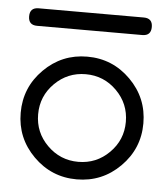

<svg xmlns="http://www.w3.org/2000/svg" viewBox="-44 -583 545 623"><g transform="rotate(5 228.0 -271.0)"><path d="M428.2 -513.7Q428.2 -485.1 399.7 -485.1H57.1Q28.6 -485.1 28.6 -513.7Q28.6 -542.2 57.1 -542.2H399.7Q428.2 -542.2 428.2 -513.7ZM428.2 -199.7Q428.2 -117.2 369.6 -58.6Q311 0 228.3 0Q145.8 0 87.2 -58.6Q28.6 -117.2 28.6 -199.7Q28.6 -282.5 87.2 -341.1Q145.8 -399.7 228.3 -399.7Q311 -399.7 369.6 -341.1Q428.2 -282.5 428.2 -199.7ZM371.1 -199.7Q371.1 -258.8 329.2 -300.7Q287.4 -342.5 228.3 -342.5Q169.4 -342.5 127.4 -300.7Q85.4 -258.8 85.4 -199.7Q85.4 -140.6 127.4 -98.9Q169.4 -57.1 228.3 -57.1Q287.4 -57.1 329.2 -98.9Q371.1 -140.6 371.1 -199.7Z"/></g></svg>

Font: EnergyBar
Style: Regular
Weight: 400
Italic angle: -10°
Version: 1.0 2000-03-28